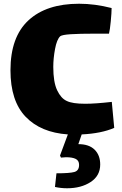

<svg xmlns="http://www.w3.org/2000/svg" viewBox="-20 -672 650 1027"><path d="M516 208Q516 268 465 301.5Q414 335 339 335Q306 335 274 328L282 255Q352 255 377.5 248Q403 241 403 210Q403 187 385 178Q367 169 333 169L306 171L301 160L343 47Q198 37 117 -47.5Q36 -132 36 -296Q36 -474 132 -563Q228 -652 403 -652Q487 -652 577 -629Q577 -605 572.5 -558Q568 -511 563 -492H488Q406 -492 359 -489Q312 -486 302 -478Q284 -461 274.5 -410.5Q265 -360 265 -314Q265 -233 285.5 -189.5Q306 -146 337 -132Q367 -117 436 -117Q490 -117 578 -127L591 12Q522 42 417 47L399 99Q456 99 486 128.5Q516 158 516 208Z"/></svg>

Font: Lalezar
Style: Bold
Weight: 700
Designer: Borna Izadpanah
Foundry: Borna Izadpanah
Version: Version 1.003;January 24, 2021;FontCreator 13.0.0.2683 64-bi